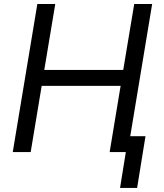

<svg xmlns="http://www.w3.org/2000/svg" viewBox="-20 -747 807 943"><path d="M42.6 0 163.4 -727.3H251.4L197.4 -403.4H585.2L639.2 -727.3H727.3L619.7 -78.1H694.6L653.4 176.1H569.6L598 0H518.5L572.4 -325.3H184.7L130.7 0Z"/></svg>

Font: Karasuma Gothic
Style: Italic
Weight: 400
Italic angle: -9.39999°
Designer: Rasmus Andersson / Ryoko Nishizuka
Foundry: Genbu
Version: Version 1.00